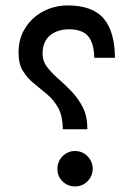

<svg xmlns="http://www.w3.org/2000/svg" viewBox="-20 -687 491 707"><path d="M48.3 -493.7C48.3 -465.3 53.7 -442.4 64.9 -424.8C75.7 -407.2 89.4 -392.1 105.5 -379.4C121.6 -366.2 137.7 -353 153.8 -339.4C169.9 -325.7 183.6 -309.1 194.8 -289.1C205.6 -269 210.9 -242.7 211.4 -210.9H301.8C301.8 -242.2 296.4 -269 285.2 -291.5C273.9 -313.5 259.8 -333 243.7 -350.1C227.5 -367.2 210.9 -382.8 194.8 -397C178.2 -411.1 164.6 -425.8 153.3 -440.4C142.1 -455.1 136.7 -471.2 136.7 -489.3C136.7 -518.1 145.5 -540.5 163.6 -556.2C181.6 -571.3 205.1 -579.1 234.4 -579.1C268.1 -579.1 292 -569.8 306.2 -551.8C319.8 -533.7 326.7 -507.8 327.1 -474.1H403.3C402.8 -538.1 389.2 -586.4 361.8 -618.7C334.5 -650.9 290 -667 229 -667C197.3 -667 167.5 -659.7 140.1 -645.5C112.3 -631.3 90.3 -610.8 73.7 -585C56.6 -559.1 48.3 -528.3 48.3 -493.7ZM191.4 -65.4C191.4 -46.9 197.8 -31.2 210.4 -19C223.1 -6.8 238.3 -0.5 256.3 -0.5C274.4 -0.5 289.6 -6.8 302.2 -19.5C314.9 -32.2 321.3 -47.4 321.3 -65.4C321.3 -83.5 314.9 -98.6 302.2 -111.8C289.6 -124.5 274.4 -130.9 256.3 -130.9C238.3 -130.9 223.1 -124.5 210.4 -111.8C197.8 -98.6 191.4 -83.5 191.4 -65.4Z"/></svg>

Font: Vazir
Style: Regular
Weight: 400
Designer: Saber Rastikerdar
Foundry: Saber Rastikerdar
Version: Version 27.002;January 24, 2021;FontCreator 13.0.0.2683 64-b